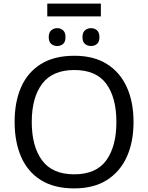

<svg xmlns="http://www.w3.org/2000/svg" viewBox="-20 -1034 821 1064"><path d="M539 -1014V-943H242V-1014ZM297 -878Q316 -878 329.5 -866Q343 -854 343 -828Q343 -802 329.5 -790.5Q316 -779 297 -779Q278 -779 264 -790.5Q250 -802 250 -828Q250 -854 264 -866Q278 -878 297 -878ZM484 -878Q504 -878 517.5 -866Q531 -854 531 -828Q531 -802 517.5 -790.5Q504 -779 484 -779Q465 -779 451 -790.5Q437 -802 437 -828Q437 -854 451 -866Q465 -878 484 -878ZM720 -358Q720 -247 682.5 -164.5Q645 -82 572 -36Q499 10 391 10Q280 10 206.5 -36Q133 -82 97 -165Q61 -248 61 -359Q61 -469 97 -551Q133 -633 206.5 -679Q280 -725 392 -725Q499 -725 572 -679.5Q645 -634 682.5 -551.5Q720 -469 720 -358ZM156 -358Q156 -223 213 -145.5Q270 -68 391 -68Q513 -68 569 -145.5Q625 -223 625 -358Q625 -493 569 -569.5Q513 -646 392 -646Q271 -646 213.5 -569.5Q156 -493 156 -358Z"/></svg>

Font: Noto Sans Historical
Style: Regular
Weight: 400
Designer: Monotype Design Team
Foundry: Monotype Imaging Inc.
Version: Version 2.013; ttfautohint (v1.8.4.7-5d5b)